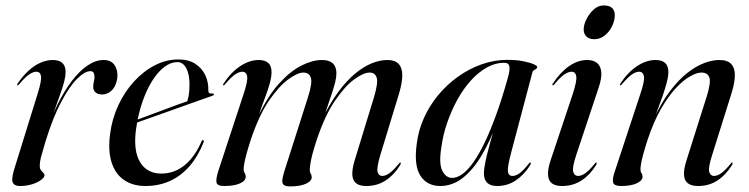

<svg xmlns="http://www.w3.org/2000/svg" viewBox="-20 -658 2683 688"><path d="M42 -352.5Q41 -353 41.2 -354.5Q41.5 -356 43 -358.5Q61 -385 81.5 -404Q102 -423 124.5 -433Q147 -443 169 -443Q192 -443 203.5 -432.2Q215 -421.5 215 -401Q215 -385 210.2 -366.2Q205.5 -347.5 196.5 -322.5Q187.5 -297.5 175.5 -263Q163.5 -228.5 149 -181L146 -182.5Q163.5 -238 187 -285.2Q210.5 -332.5 237.5 -368Q264.5 -403.5 293.5 -423.2Q322.5 -443 351.5 -443Q378 -443 390.5 -424.8Q403 -406.5 400.5 -379.5Q398 -361 390.5 -347.5Q383 -334 371.2 -326.8Q359.5 -319.5 345.5 -319.5Q331.5 -319.5 322.8 -326.5Q314 -333.5 314 -347Q314 -356.5 316.2 -365.2Q318.5 -374 318.5 -382Q318.5 -392 315.2 -397.5Q312 -403 304 -403Q284 -403 256.2 -375.5Q228.5 -348 199 -292.2Q169.5 -236.5 143.5 -152.5Q134.5 -122 128.5 -100.8Q122.5 -79.5 122.5 -63Q122.5 -53.5 126.8 -48Q131 -42.5 135.2 -38.5Q139.5 -34.5 139.5 -30Q139.5 -23 127.8 -13.8Q116 -4.5 95.8 2Q75.5 8.5 52 8.5Q36.5 8.5 29.8 2Q23 -4.5 23.8 -17.2Q24.5 -30 30 -48.5L114.5 -321Q129.5 -368.5 127 -384.8Q124.5 -401 110 -401Q99.5 -401 85.5 -392Q71.5 -383 48.5 -356Q46.5 -354 45 -353Q43.5 -352 42 -352.5Z M423 -211Q423 -211 442.5 -218.2Q462 -225.5 492.5 -236.8Q523 -248 556 -260.5Q589 -273 616.5 -283Q644 -293 658 -297.5L648.5 -288.5Q653 -299 656 -314.8Q659 -330.5 659 -354.5Q659.5 -390 647.8 -412.8Q636 -435.5 615.5 -435.5Q592.5 -435.5 569.8 -418.8Q547 -402 526.8 -370.5Q506.5 -339 491 -295Q475.5 -251 467.5 -195.5Q457 -118.5 481.8 -77.2Q506.5 -36 558.5 -36Q588 -36 614.2 -48.5Q640.5 -61 662.8 -86.5Q685 -112 702 -151Q703.5 -154 704.8 -155.2Q706 -156.5 708 -156Q709.5 -156 710 -153.8Q710.5 -151.5 709.5 -148Q690 -98.5 660 -63.5Q630 -28.5 590 -10Q550 8.5 501 8.5Q456 8.5 424.8 -12.8Q393.5 -34 380 -75.8Q366.5 -117.5 374.5 -178Q381.5 -232.5 404 -280.8Q426.5 -329 460.2 -366Q494 -403 534.8 -424Q575.5 -445 619.5 -445Q656 -445 680 -429.2Q704 -413.5 715.8 -388.2Q727.5 -363 726.5 -333.5Q726.5 -327.5 729.5 -324.8Q732.5 -322 740 -323Q743.5 -323.5 744.8 -322.5Q746 -321.5 746.5 -320Q747 -318.5 745.8 -317.2Q744.5 -316 741.5 -315Q736 -313 710.8 -304.2Q685.5 -295.5 649.8 -282.5Q614 -269.5 575 -255.8Q536 -242 501.8 -229.8Q467.5 -217.5 446.2 -210Q425 -202.5 425 -202.5Z M998 -41.5 1084 -311Q1100 -361.5 1093.8 -379.8Q1087.5 -398 1067 -398Q1047 -398 1013.8 -374.2Q980.5 -350.5 944.2 -297.8Q908 -245 878.5 -157Q868.5 -126 863 -105.2Q857.5 -84.5 855.2 -71.8Q853 -59 853 -51Q853 -43.5 856.8 -38Q860.5 -32.5 860.5 -24.5Q860.5 -10 839.8 -0.8Q819 8.5 783 8.5Q758.5 8.5 755.8 -4Q753 -16.5 763 -47.5L855 -327.5Q868.5 -369 865.5 -385Q862.5 -401 848 -401Q837.5 -401 823.5 -392Q809.5 -383 786.5 -356Q785 -354 783.5 -353Q782 -352 780 -352.5Q779 -353 779.2 -354.8Q779.5 -356.5 781 -358.5Q807.5 -399 840.8 -421Q874 -443 907 -443Q929.5 -443 941.2 -432.5Q953 -422 953 -400Q953 -382.5 947 -360.5Q941 -338.5 932.5 -315.8Q924 -293 916.2 -271.5Q908.5 -250 904.5 -232.5L902 -234.5Q938 -312 979 -357.5Q1020 -403 1060 -423Q1100 -443 1133.5 -443Q1159.5 -443 1172.5 -431Q1185.5 -419 1185.5 -395Q1185.5 -382 1181.2 -364.2Q1177 -346.5 1170 -325.5Q1163 -304.5 1155 -281.2Q1147 -258 1139.5 -233.5L1136.5 -235Q1164 -290.5 1193.2 -330Q1222.5 -369.5 1252.8 -394.5Q1283 -419.5 1312.2 -431.2Q1341.5 -443 1368 -443Q1395.5 -443 1408.5 -429Q1421.5 -415 1421.5 -388.2Q1421.5 -361.5 1410 -323L1343 -103Q1329 -56 1333 -41.8Q1337 -27.5 1350 -27.5Q1360.5 -27.5 1374.2 -36.5Q1388 -45.5 1408.5 -70.5Q1411 -74 1412.2 -75Q1413.5 -76 1415 -75.5Q1416.5 -75 1416.2 -72.8Q1416 -70.5 1414 -66.5Q1392.5 -31.5 1362.2 -11.5Q1332 8.5 1292.5 8.5Q1268 8.5 1255.8 -1.5Q1243.5 -11.5 1242.5 -31.5Q1241.5 -51.5 1250.5 -82L1320.5 -311Q1335.5 -361.5 1329.8 -379.8Q1324 -398 1304 -398Q1283.5 -398 1250.2 -374.2Q1217 -350.5 1180.8 -297.8Q1144.5 -245 1115 -157Q1105 -127 1099.5 -105.5Q1094 -84 1092 -70.2Q1090 -56.5 1090 -49Q1090 -41 1093.5 -35.8Q1097 -30.5 1097 -23Q1097 -9 1076 0.5Q1055 10 1020 10Q1004 10 997.2 4.8Q990.5 -0.5 991.5 -12Q992.5 -23.5 998 -41.5Z M1812 -112.5Q1798 -60 1800 -43.8Q1802 -27.5 1816.5 -27.5Q1827.5 -27.5 1840.8 -36.5Q1854 -45.5 1874 -70.5Q1876.5 -74 1878 -75Q1879.5 -76 1881 -75.5Q1882.5 -75 1882.2 -72.8Q1882 -70.5 1880 -66.5Q1858 -31.5 1828.2 -11.5Q1798.5 8.5 1762 8.5Q1737.5 8.5 1725.8 -3Q1714 -14.5 1714 -37Q1714 -46.5 1716.5 -62.2Q1719 -78 1724.2 -100.2Q1729.5 -122.5 1737.8 -152.2Q1746 -182 1757 -219.5L1760.5 -217.5Q1735 -149.5 1704.2 -98.5Q1673.5 -47.5 1637 -19.5Q1600.5 8.5 1557.5 8.5Q1510.5 8.5 1486.5 -28.2Q1462.5 -65 1473.5 -143.5Q1479 -190.5 1499 -235Q1519 -279.5 1550 -317Q1581 -354.5 1620.8 -383Q1660.5 -411.5 1705.8 -427.5Q1751 -443.5 1799 -443.5Q1830 -443.5 1854 -438.8Q1878 -434 1891.5 -428.2Q1905 -422.5 1905 -418Q1905 -413.5 1901.2 -411.2Q1897.5 -409 1893.5 -406.8Q1889.5 -404.5 1888 -399.5ZM1561.5 -130Q1552 -71.5 1565 -46Q1578 -20.5 1600 -20.5Q1618 -20.5 1637.2 -34.5Q1656.5 -48.5 1676.8 -77.2Q1697 -106 1717.8 -149.5Q1738.5 -193 1759.5 -251.2Q1780.5 -309.5 1801 -383.5Q1807.5 -407.5 1805.2 -420.2Q1803 -433 1786 -433Q1754.5 -433 1724.5 -416.2Q1694.5 -399.5 1667.8 -370Q1641 -340.5 1619.5 -301.8Q1598 -263 1582.8 -219.2Q1567.5 -175.5 1561.5 -130Z M2045 -103Q2030 -58.5 2034 -43Q2038 -27.5 2051.5 -27.5Q2062.5 -27.5 2076.2 -36.5Q2090 -45.5 2110.5 -70.5Q2113 -74 2114.2 -75Q2115.5 -76 2117 -75.5Q2118.5 -75 2118.2 -72.8Q2118 -70.5 2116 -66.5Q2094.5 -31.5 2064 -11.5Q2033.5 8.5 1994 8.5Q1970 8.5 1957.5 -1.2Q1945 -11 1943.8 -31.2Q1942.5 -51.5 1952.5 -82L2032 -320Q2047.5 -367.5 2045 -384.2Q2042.5 -401 2028 -401Q2017.5 -401 2003.2 -392Q1989 -383 1966.5 -356Q1964.5 -354 1963 -353Q1961.5 -352 1960 -352.5Q1958.5 -353 1959 -354.8Q1959.5 -356.5 1961 -358.5Q1987.5 -399 2019.2 -421Q2051 -443 2084 -443Q2106 -443 2119 -432.8Q2132 -422.5 2134.5 -401Q2137 -379.5 2125.5 -345ZM2109.5 -517.5Q2091 -517.5 2081.2 -527.2Q2071.5 -537 2071.5 -552.5Q2071.5 -569 2081.5 -589.2Q2091.5 -609.5 2107.5 -624Q2123.5 -638.5 2143 -638.5Q2165 -638.5 2174 -628.8Q2183 -619 2183 -604Q2183 -584.5 2173.5 -564.5Q2164 -544.5 2147.2 -531Q2130.5 -517.5 2109.5 -517.5Z M2202 -352.5Q2201 -353 2201.2 -354.8Q2201.5 -356.5 2203 -358.5Q2229.5 -399 2262.8 -421Q2296 -443 2329 -443Q2351.5 -443 2363.2 -432.5Q2375 -422 2375 -400Q2375 -384 2368.5 -359.8Q2362 -335.5 2353 -310.2Q2344 -285 2336.2 -264.2Q2328.5 -243.5 2326.5 -233L2324 -234.5Q2351 -292.5 2381.5 -332.5Q2412 -372.5 2443 -396.8Q2474 -421 2503.2 -432Q2532.5 -443 2557 -443Q2587.5 -443 2600.8 -428Q2614 -413 2613.2 -386.2Q2612.5 -359.5 2601 -323L2532 -103Q2517 -56.5 2521.5 -42Q2526 -27.5 2538.5 -27.5Q2549.5 -27.5 2563.2 -36.5Q2577 -45.5 2597.5 -70.5Q2600 -74 2601.2 -75Q2602.5 -76 2604 -75.5Q2605.5 -75 2605.2 -72.8Q2605 -70.5 2603 -66.5Q2581.5 -31.5 2551.2 -11.5Q2521 8.5 2481.5 8.5Q2457 8.5 2444.5 -1.5Q2432 -11.5 2431 -31.5Q2430 -51.5 2439.5 -82L2512 -311Q2528 -362 2522 -380Q2516 -398 2493 -398Q2477.5 -398 2453.8 -385Q2430 -372 2403 -343.5Q2376 -315 2349.2 -269Q2322.5 -223 2300.5 -157Q2290.5 -126 2285 -105.2Q2279.5 -84.5 2277.2 -71.8Q2275 -59 2275 -51Q2275 -42.5 2278.8 -37.5Q2282.5 -32.5 2282.5 -24.5Q2282.5 -11 2261.8 -1.2Q2241 8.5 2206 8.5Q2182 8.5 2177.8 -2.2Q2173.5 -13 2180.5 -36L2274.5 -321Q2290.5 -368 2287.5 -384.5Q2284.5 -401 2270 -401Q2259.5 -401 2245.5 -392Q2231.5 -383 2208.5 -356Q2207 -354 2205.5 -353Q2204 -352 2202 -352.5Z"/></svg>

Font: Fraunces 120pt
Style: Italic
Weight: 400
Italic angle: -16°
Version: Version 1.000;[b76b70a41]